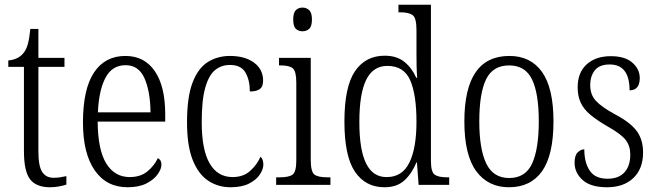

<svg xmlns="http://www.w3.org/2000/svg" viewBox="-20 -780 2771 810"><path d="M191 10Q133 10 107 -23.5Q81 -57 81 -143V-498H15V-525Q57 -529 78 -555Q91 -570 97.5 -594Q104 -618 108 -658H142V-536H252V-498H142V-141Q142 -79 158 -54.5Q174 -30 206 -30Q221 -30 233.5 -32Q246 -34 260 -37V-1Q247 3 229 6.5Q211 10 191 10Z M518 10Q429 10 379.5 -61.5Q330 -133 330 -263Q330 -404 376.5 -474Q423 -544 509 -544Q589 -544 633 -480Q677 -416 677 -298V-267H392Q393 -147 428.5 -90Q464 -33 527 -33Q573 -33 602 -57Q631 -81 646 -113Q652 -110 656.5 -103.5Q661 -97 661 -85Q661 -67 645 -44.5Q629 -22 597.5 -6Q566 10 518 10ZM615 -306Q614 -395 589.5 -450Q565 -505 510 -505Q453 -505 425 -452Q397 -399 393 -306Z M953 10Q900 10 858.5 -17.5Q817 -45 793 -105Q769 -165 769 -264Q769 -371 792.5 -432Q816 -493 857 -518.5Q898 -544 950 -544Q1014 -544 1052 -515.5Q1090 -487 1090 -440Q1090 -414 1075.5 -404Q1061 -394 1034 -394Q1034 -442 1015.5 -474Q997 -506 950 -506Q914 -506 887.5 -484.5Q861 -463 846 -410.5Q831 -358 831 -265Q831 -148 864.5 -90.5Q898 -33 961 -33Q1007 -33 1036 -59.5Q1065 -86 1079 -119Q1091 -108 1091 -86Q1091 -66 1076 -43.5Q1061 -21 1030.5 -5.5Q1000 10 953 10Z M1256 -648Q1239 -648 1228 -658.5Q1217 -669 1217 -698Q1217 -726 1228 -737Q1239 -748 1256 -748Q1273 -748 1284.5 -737Q1296 -726 1296 -698Q1296 -669 1284.5 -658.5Q1273 -648 1256 -648ZM1145 0V-32H1161Q1199 -32 1214.5 -43.5Q1230 -55 1230 -103V-431Q1230 -479 1215.5 -491.5Q1201 -504 1165 -504H1157V-536H1291V-106Q1291 -56 1306 -44Q1321 -32 1360 -32H1374V0Z M1602 10Q1522 10 1477.5 -55.5Q1433 -121 1433 -267Q1433 -414 1477.5 -479.5Q1522 -545 1603 -545Q1654 -545 1686 -519Q1718 -493 1736 -452H1740Q1738 -476 1737.5 -502.5Q1737 -529 1737 -555V-654Q1737 -704 1721 -716Q1705 -728 1670 -728H1661V-760H1798V-101Q1798 -55 1813.5 -43.5Q1829 -32 1865 -32H1875V0H1746L1739 -95H1737Q1717 -47 1685.5 -18.5Q1654 10 1602 10ZM1612 -33Q1677 -33 1707 -94Q1737 -155 1737 -266Q1737 -381 1710.5 -441.5Q1684 -502 1614 -502Q1554 -502 1525 -443.5Q1496 -385 1496 -265Q1496 -147 1525 -89.5Q1554 -32 1612 -33Z M2127 10Q2039 10 1989 -58Q1939 -126 1939 -268Q1939 -544 2129 -544Q2219 -544 2267 -476Q2315 -408 2315 -268Q2315 -126 2267 -58Q2219 10 2127 10ZM2128 -29Q2197 -29 2225 -90.5Q2253 -152 2253 -268Q2253 -386 2224.5 -445Q2196 -504 2128 -504Q2059 -504 2030.5 -445Q2002 -386 2002 -268Q2002 -151 2031.5 -90Q2061 -29 2128 -29Z M2541 10Q2472 10 2438 -20.5Q2404 -51 2404 -94Q2404 -124 2417 -137Q2430 -150 2445 -150Q2445 -94 2468 -60Q2491 -26 2543 -26Q2590 -26 2614.5 -53Q2639 -80 2639 -128Q2639 -164 2620 -189Q2601 -214 2546 -245Q2499 -272 2471 -295.5Q2443 -319 2430 -346.5Q2417 -374 2417 -412Q2417 -474 2455 -508.5Q2493 -543 2557 -543Q2617 -543 2648 -515.5Q2679 -488 2679 -451Q2679 -399 2636 -399Q2636 -508 2552 -508Q2509 -508 2489.5 -483.5Q2470 -459 2470 -421Q2470 -380 2494.5 -354Q2519 -328 2574 -298Q2639 -264 2666 -227.5Q2693 -191 2693 -137Q2693 -68 2652 -29Q2611 10 2541 10Z"/></svg>

Font: Noto Serif Tamil Condensed Light
Style: Italic
Weight: 300
Width: 3
Italic angle: -12°
Designer: Indian Type Foundry, Tom Grace, and the Monotype Design Team
Foundry: Monotype Imaging Inc.
Version: Version 2.003; ttfautohint (v1.8.4.7-5d5b)